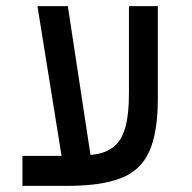

<svg xmlns="http://www.w3.org/2000/svg" viewBox="-20 -606 626 626"><path d="M53.2 0V-97.7H218.3Q264.2 -97.7 298.3 -104.2Q332.5 -110.8 355.2 -131.3Q377.9 -151.9 389.2 -192.6Q400.4 -233.4 400.4 -301.8V-585.9H494.6V-284.2Q494.6 -173.3 466.3 -111.3Q438 -49.3 373.3 -24.7Q308.6 0 200.2 0Q163.1 0 126.5 0Q89.8 0 53.2 0ZM190.4 -37.6 102.1 -585.9H201.2L284.7 -37.6Z"/></svg>

Font: Cascadia Code
Style: Regular
Weight: 400
Monospace: yes
Designer: Aaron Bell
Foundry: Saja Typeworks
Version: Version 2106.017